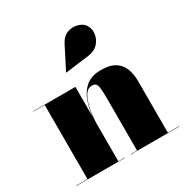

<svg xmlns="http://www.w3.org/2000/svg" viewBox="-169 -883 992 1024"><g transform="rotate(-30 327.0 -371.0)"><path d="M412.5 -569 266.5 -550 265.5 -551.5 335 -688Q354 -725 384.8 -735.8Q415.5 -746.5 444.8 -738.2Q474 -730 487.5 -710.5Q504 -686.5 500.5 -655.2Q497 -624 474.8 -599Q452.5 -574 412.5 -569ZM10 -2H80V-458H10V-460H270V-273.5Q274 -320.5 289.2 -365.8Q304.5 -411 338.5 -440.5Q372.5 -470 433 -470Q486.5 -470 517.5 -450.5Q548.5 -431 561.8 -396.8Q575 -362.5 575 -319V-2H645V0H345V-2H385V-328Q385 -370 381.8 -390Q378.5 -410 370.8 -416Q363 -422 349 -422Q321 -422 303.5 -391.2Q286 -360.5 278 -314.5Q270 -268.5 270 -223V-2H310V0H10Z"/></g></svg>

Font: Bodoni* 96pt Fatface
Style: Regular
Weight: 900
Version: Version 2.3